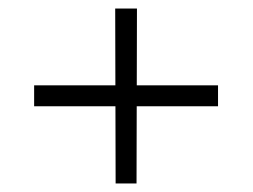

<svg xmlns="http://www.w3.org/2000/svg" viewBox="-20 -523 592 450"><path d="M491 -323V-274H60V-323ZM301 -503 300 -93H251L250 -503Z"/></svg>

Font: Exo 2 Light
Style: Regular
Weight: 300
Designer: Natanael Gama
Foundry: Natanael Gama
Version: Version 2.010